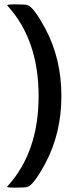

<svg xmlns="http://www.w3.org/2000/svg" viewBox="-20 -767 330 885"><path d="M15 -740Q12 -743 17 -745Q29 -747 48 -747Q98 -747 108 -743Q136 -733 189 -635Q263 -496 263 -324Q263 -153 189 -14Q136 84 108 94Q98 98 48 98Q29 98 17 96Q10 96 15 91Q158 -66 158 -324Q158 -583 15 -740Z"/></svg>

Font: Bubblegum Sans
Style: Regular
Weight: 400
Designer: Angel Koziupa and Alejandro Paul
Foundry: Angel Koziupa and Alejandro Paul
Version: Version 1.001